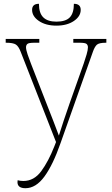

<svg xmlns="http://www.w3.org/2000/svg" viewBox="-20 -741 590 1011"><path d="M277 -606Q221 -606 185 -630.5Q149 -655 149 -689Q149 -721 185 -721Q185 -672 208 -649.5Q231 -627 277 -627Q326 -627 347.5 -649.5Q369 -672 369 -721Q405 -721 405 -689Q405 -655 369 -630.5Q333 -606 277 -606ZM114 250Q72 250 72 218Q72 213 73 208Q86 212 103 212Q159 212 197 160.5Q235 109 266 30L275 7L89 -468Q78 -497 63.5 -506.5Q49 -516 12 -516H10V-536H187V-516H162Q131 -516 124 -509.5Q117 -503 117 -492Q117 -479 125.5 -454Q134 -429 143 -406L224 -198Q243 -149 260 -106Q277 -63 290 -27Q301 -63 315.5 -106Q330 -149 347 -198L421 -407Q429 -430 436 -454Q443 -478 443 -492Q443 -503 436 -509.5Q429 -516 398 -516H366V-536H540V-516H538Q501 -516 489.5 -505Q478 -494 469 -468L299 12Q259 127 214 188.5Q169 250 114 250Z"/></svg>

Font: Noto Serif Thin
Style: Regular
Weight: 100
Designer: Monotype Design Team
Foundry: Monotype Imaging Inc.
Version: Version 2.015